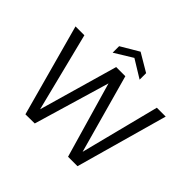

<svg xmlns="http://www.w3.org/2000/svg" viewBox="-206 -1140 1379 1379"><g transform="rotate(45 483.5 -450.5)"><path d="M218 1 26 -700H116L267 -99L439 -700H532L699 -99L852 -700H942L746 0H650L483 -578L312 0ZM348 -755V-821L485 -902L622 -821V-755L485 -839Z"/></g></svg>

Font: Firefly Display
Style: Regular
Weight: 400
Designer: Colophon Foundry, Jonny Pinhorn
Foundry: Colophon Foundry
Version: Version 1.200; ttfautohint (v1.8.3)